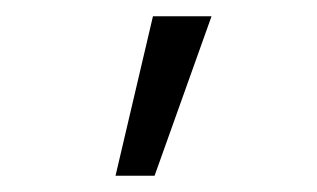

<svg xmlns="http://www.w3.org/2000/svg" viewBox="-20 -140 390 236"><path d="M170 76H122L168 -120H240Z"/></svg>

Font: Inconsolata ExtraCondensed ExtraBold
Style: Regular
Weight: 800
Width: 2
Monospace: yes
Designer: Raph Levien, Cyreal, Brenton Simpson
Foundry: Raph Levien, Cyreal, Google
Version: Version 3.001; ttfautohint (v1.8.2.53-6de2)